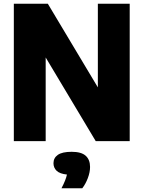

<svg xmlns="http://www.w3.org/2000/svg" viewBox="-20 -760 773 1034"><path d="M54.5 0V-740H237.5L507 -289.5V-740H678.5V0H495.5L226 -450.5V0ZM311 254Q334.5 209.5 340.5 180Q302 176 285 159.8Q268 143.5 268 119Q268 90.5 291.5 74Q315 57.5 366 57.5Q418 57.5 441.5 78.8Q465 100 465 139Q465 167.5 453 199.2Q441 231 423 254Z"/></svg>

Font: Encode Sans SmCnd XBd
Style: Regular
Weight: 800
Width: 4
Designer: Multiple Designers
Foundry: Impallari Type
Version: Version 3.002; ttfautohint (v1.8.3) -l 8 -r 50 -G 200 -x 14 